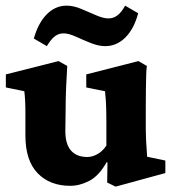

<svg xmlns="http://www.w3.org/2000/svg" viewBox="-20 -658 622 690"><path d="M508.8 -94.7 574.2 -81.1V-36.1L395.5 12.7L365.2 -2L366.2 -74.2L363.3 -75.2Q335.9 -26.4 301.3 -8.3Q266.6 9.8 232.4 9.8Q159.2 9.8 115.2 -35.6Q71.3 -81.1 71.3 -170.9V-253.9Q71.3 -277.3 70.3 -295.9Q69.3 -314.5 67.4 -330.1L1 -343.8V-390.6L190.4 -438.5L221.7 -420.9Q219.7 -392.6 217.8 -348.6Q215.8 -304.7 215.8 -260.7L214.8 -187.5Q214.8 -139.6 235.4 -116.7Q255.9 -93.8 293.9 -93.8Q311.5 -93.8 330.1 -104Q348.6 -114.3 362.3 -134.8V-218.8Q362.3 -245.1 361.8 -263.2Q361.3 -281.2 360.4 -296.4Q359.4 -311.5 357.4 -330.1L290 -343.8V-390.6L477.5 -438.5L507.8 -420.9Q505.9 -408.2 505.4 -388.7Q504.9 -369.1 504.4 -340.3Q503.9 -311.5 503.9 -272.5V-191.4Q503.9 -177.7 504.9 -154.8Q505.9 -131.8 508.8 -94.7ZM429.7 -637.7 476.6 -610.4Q461.9 -554.7 430.7 -523.4Q399.4 -492.2 358.4 -492.2Q334 -492.2 306.2 -503.4Q278.3 -514.6 252.4 -526.4Q226.6 -538.1 208 -538.1Q190.4 -538.1 176.3 -526.9Q162.1 -515.6 148.4 -492.2L101.6 -519.5Q117.2 -575.2 147.9 -606.4Q178.7 -637.7 219.7 -637.7Q244.1 -637.7 272 -626Q299.8 -614.3 325.7 -603Q351.6 -591.8 370.1 -591.8Q387.7 -591.8 402.3 -603Q417 -614.3 429.7 -637.7Z"/></svg>

Font: Crimson Pro ExtraBold
Style: Regular
Weight: 800
Designer: Jacques Le Bailly
Foundry: Baron von Fonthausen
Version: Version 1.003